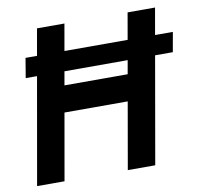

<svg xmlns="http://www.w3.org/2000/svg" viewBox="-78 -783 903 865"><g transform="rotate(-10 373.0 -350.0)"><path d="M57 -488 72 -578H746L730 -488ZM23 0 146 -700H271.5L148.5 0ZM438 0 560.5 -700H686L563.5 0ZM143.5 -305 166.5 -425.5H569.5L547 -305Z"/></g></svg>

Font: Cabin
Style: Bold Italic
Weight: 700
Width: 4
Italic angle: -10°
Designer: Pablo Impallari
Foundry: Pablo Impallari. http://www.impallari.com Igino Marini. http://www.ikern.com
Version: Version 3.001